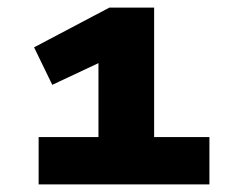

<svg xmlns="http://www.w3.org/2000/svg" viewBox="-20 -725 610 507"><path d="M82 -238V-363H240V-579L299 -586L118 -501L70 -600L269 -705H387V-363H533V-238Z"/></svg>

Font: Nunito Sans 7pt Expanded Black
Style: Regular
Weight: 900
Width: 7
Designer: Vernon Adams
Foundry: Vernon Adams
Version: Version 3.101;gftools[0.9.27]